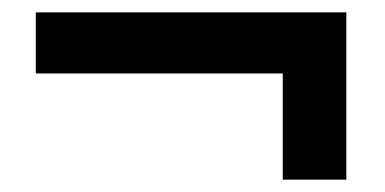

<svg xmlns="http://www.w3.org/2000/svg" viewBox="-20 -436 623 311"><path d="M541 -145H438V-317H38V-416H541Z"/></svg>

Font: Hind Colombo SemiBold
Style: Regular
Weight: 600
Designer: Jyotish Sonowal, Aditi Pimprikar
Foundry: Indian Type Foundry
Version: Version 1.000;PS 1.0;hotconv 1.0.86;makeotf.lib2.5.63406; tt